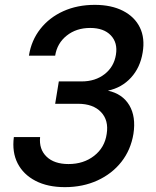

<svg xmlns="http://www.w3.org/2000/svg" viewBox="-20 -760 640 790"><path d="M247 10Q176 10 126 -16Q76 -42 52.5 -88Q29 -134 37 -196H145Q140 -146 171.5 -115.5Q203 -85 262 -85Q324 -85 367.5 -119Q411 -153 419 -209Q428 -265 395.5 -299Q363 -333 301 -333H207L222 -425H316Q372 -425 410.5 -455Q449 -485 457 -535Q465 -584 436 -614.5Q407 -645 351 -645Q294 -645 254.5 -613.5Q215 -582 207 -531H99Q109 -594 146 -641Q183 -688 240.5 -714Q298 -740 370 -740Q438 -740 486 -715.5Q534 -691 555.5 -647Q577 -603 567 -544Q557 -482 519 -440.5Q481 -399 424 -387Q484 -374 512 -327Q540 -280 529 -209Q518 -143 479.5 -94Q441 -45 381 -17.5Q321 10 247 10Z"/></svg>

Font: NKDuy Mono SemiBold
Style: Italic
Weight: 600
Italic angle: -9°
Monospace: yes
Designer: NKDuy
Foundry: NKDuy
Version: Version 2.251; ttfautohint (v1.8.4.7-5d5b)